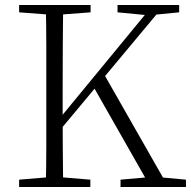

<svg xmlns="http://www.w3.org/2000/svg" viewBox="-20 -743 759 763"><path d="M162 0Q164 -83 164 -166Q164 -249 164 -333V-390Q164 -474 164 -557.5Q164 -641 162 -723H231Q230 -641 229.5 -557.5Q229 -474 229 -390V-272Q229 -225 229.5 -154Q230 -83 231 0ZM56 0V-29L188 -40H207L339 -29V0ZM56 -694V-723H340V-694L207 -684H188ZM459 0V-29L584 -40H600L719 -29V0ZM447 -694V-723H692V-694L590 -684L572 -682ZM196 -199 192 -250H199L215 -270L588 -723H633ZM578 0 347 -406 389 -456 649 0Z"/></svg>

Font: Noto Serif JP
Style: Regular
Weight: 200
Designer: Ryoko NISHIZUKA 西塚涼子 (kana & ideographs); Frank Grießhammer (Latin, Greek & Cyrillic); Wenlong ZHANG 张文龙 (bopomofo); San
Foundry: Adobe
Version: Version 2.001;hotconv 1.1.0;makeotfexe 2.6.0